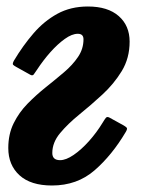

<svg xmlns="http://www.w3.org/2000/svg" viewBox="-20 -556 452 591"><path d="M141 -85Q141 -63 165 -63Q183 -63 206.5 -79Q230 -95 253.8 -121.5Q277.5 -148 296 -178.5Q302 -188.5 305.8 -193.2Q309.5 -198 317 -194L360.5 -170Q366.5 -166.5 369.8 -163.2Q373 -160 367.5 -150.5Q325 -78.5 271.2 -31.8Q217.5 15 140 15Q74.5 15 40 -16.5Q5.5 -48 5.5 -100.5Q5.5 -143 22 -176.5Q38.5 -210 65 -237Q91.5 -264 121 -287.5Q150.5 -311 177 -333.5Q203.5 -356 220.2 -380.8Q237 -405.5 237 -435Q237 -452 219.5 -452Q201.5 -452 179.5 -436.2Q157.5 -420.5 135.2 -395.5Q113 -370.5 94 -341.5Q87.5 -331.5 83.8 -326.8Q80 -322 73 -326L30 -350Q23.5 -353.5 20.5 -356.5Q17.5 -359.5 23 -369.5Q50.5 -415.5 83 -453.2Q115.5 -491 156.5 -513.5Q197.5 -536 250.5 -536Q312 -536 345.5 -506.5Q379 -477 379 -428Q379 -377 354.8 -337.2Q330.5 -297.5 295.2 -265Q260 -232.5 224.5 -203.8Q189 -175 165 -146.2Q141 -117.5 141 -85Z"/></svg>

Font: Besley* Narrow
Style: Bold Italic
Weight: 700
Width: 4
Italic angle: -13°
Designer: Owen Earl
Foundry: indestructible type*
Version: Version 3.000; ttfautohint (v1.8.3)